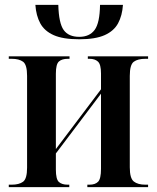

<svg xmlns="http://www.w3.org/2000/svg" viewBox="-20 -767 643 787"><path d="M305 -606Q238 -606 200 -623Q162 -640 145 -671.5Q128 -703 125 -747H219Q221 -672 241 -644Q261 -616 305 -616Q347 -616 368 -644.5Q389 -673 390 -747H484Q481 -703 464 -671.5Q447 -640 409 -623Q371 -606 305 -606ZM16 0V-10H28Q58 -10 74.5 -22Q91 -34 91 -80V-456Q91 -502 74.5 -514Q58 -526 28 -526H16V-536H265V-526H258Q234 -526 221.5 -515Q209 -504 209 -465V-156L394 -401V-466Q394 -503 381.5 -514.5Q369 -526 347 -526H340V-536H587V-526H576Q545 -526 528.5 -514Q512 -502 512 -456V-81Q512 -36 528.5 -23Q545 -10 576 -10H587V0H338V-10H347Q370 -10 382 -22Q394 -34 394 -75V-383L209 -138V-72Q209 -32 221.5 -21Q234 -10 257 -10H264V0Z"/></svg>

Font: Noto Serif Display Condensed SemiBold
Style: Regular
Weight: 600
Width: 3
Designer: Monotype Design Team
Foundry: Monotype Imaging Inc.
Version: Version 2.009